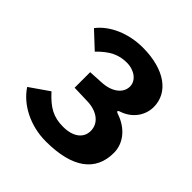

<svg xmlns="http://www.w3.org/2000/svg" viewBox="-138 -958 681 681"><g transform="rotate(45 202.0 -617.5)"><path d="M27 -783 88 -726C124 -763 155 -779 196 -779C235 -779 264 -756 264 -727C264 -693 231 -668 182 -666L128 -663V-585L193 -583C240 -582 277 -558 277 -517C277 -482 248 -458 197 -458C148 -458 118 -475 79 -518L7 -468C43 -413 114 -378 190 -378C324 -378 390 -429 390 -520C390 -570 354 -611 301 -628C292 -631 292 -636 302 -639C350 -655 375 -695 375 -735C375 -807 309 -857 198 -857C128 -857 62 -829 27 -783Z"/></g></svg>

Font: 18Franklin
Style: Bold
Weight: 700
Designer: Pablo Impallari, Rodrigo Fuenzalida (Modified by Dan O. Williams)
Version: Version 0.025;PS 000.025;hotconv 1.0.88;makeotf.lib2.5.64775